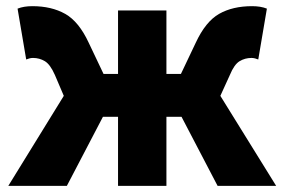

<svg xmlns="http://www.w3.org/2000/svg" viewBox="-20 -603 923 623"><path d="M7 0 187 -292 158 -360Q143 -394 125.5 -404.5Q108 -415 87 -415Q81 -415 75.5 -413.5Q70 -412 65 -410L37 -575Q57 -583 85 -583Q147 -583 191.5 -558Q236 -533 268 -464L316 -363H363V-569H520V-363H567L615 -464Q647 -533 691 -558Q735 -583 798 -583Q826 -583 846 -575L818 -410Q813 -412 807.5 -413.5Q802 -415 796 -415Q775 -415 757.5 -404.5Q740 -394 726 -360L695 -292L876 0H686L569 -224H520V0H363V-224H314L197 0Z"/></svg>

Font: Noto Sans SC Black
Style: Regular
Weight: 900
Designer: Ryoko NISHIZUKA  (kana, bopomofo & ideographs); Paul D. Hunt (Latin, Greek & Cyrillic); Sandoll Communications , Soo-you
Foundry: Adobe
Version: Version 2.004-H2;hotconv 1.0.118;makeotfexe 2.5.65603